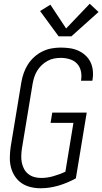

<svg xmlns="http://www.w3.org/2000/svg" viewBox="-20 -997 546 1025"><path d="M197 8Q169 8 142.5 1.5Q116 -5 95 -19.5Q74 -34 59.5 -56Q45 -78 38.5 -103.5Q32 -129 32.5 -157Q33 -185 37 -213L94 -558Q98 -582 106.5 -606.5Q115 -631 129 -653Q143 -675 163 -693Q183 -711 206.5 -722.5Q230 -734 255 -738.5Q280 -743 304 -743Q329 -743 353 -739.5Q377 -736 398 -726.5Q419 -717 436 -701.5Q453 -686 463 -665.5Q473 -645 475.5 -620.5Q478 -596 474 -572Q474 -570 473.5 -568.5Q473 -567 473 -566H412Q413 -567 413 -568Q413 -569 413 -570Q417 -595 411.5 -618.5Q406 -642 390.5 -658Q375 -674 352 -681Q329 -688 304 -688Q287 -688 268.5 -684.5Q250 -681 233 -671.5Q216 -662 202 -648.5Q188 -635 178 -618.5Q168 -602 162.5 -584Q157 -566 154 -549L97 -204Q94 -184 93.5 -165Q93 -146 96.5 -128.5Q100 -111 108.5 -95Q117 -79 131 -68Q145 -57 162.5 -52Q180 -47 200 -47Q232 -47 265 -56.5Q298 -66 329 -80L372 -341H250L259 -396H443L385 -45Q340 -20 292 -6Q244 8 197 8ZM293 -803 194 -938 249 -972 333 -845 459 -977 506 -933 361 -803Z"/></svg>

Font: Iosevka SS04 Light Oblique
Style: Regular
Weight: 300
Italic angle: -9°
Monospace: yes
Designer: Belleve Invis
Foundry: Belleve Invis
Version: Version 19.0.0; ttfautohint (v1.8.4)